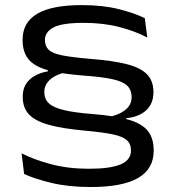

<svg xmlns="http://www.w3.org/2000/svg" viewBox="-20 -672 689 752"><path d="M394 -211Q441.5 -219.5 468.5 -239.8Q495.5 -260 495.5 -291Q495.5 -320 477.8 -336.8Q460 -353.5 418.8 -362.2Q377.5 -371 307.5 -376Q221.5 -382.5 168.8 -396.8Q116 -411 92.2 -439.2Q68.5 -467.5 68.5 -516V-517Q68.5 -584 125.5 -618Q182.5 -652 301 -652Q383 -652 445.2 -636.2Q507.5 -620.5 547 -601L557 -525Q511 -549.5 448 -566Q385 -582.5 307.5 -582.5Q223 -582.5 189.5 -564.5Q156 -546.5 156 -515.5Q156 -491.5 170.5 -477.2Q185 -463 223.5 -455.2Q262 -447.5 333 -441.5Q423 -434.5 477.2 -420.5Q531.5 -406.5 556.2 -380.5Q581 -354.5 581 -311Q581 -266.5 552.8 -240.2Q524.5 -214 474 -209V-189ZM254.5 -393Q202 -382.5 177.8 -361.8Q153.5 -341 153.5 -311Q153.5 -284.5 171 -267.8Q188.5 -251 229.5 -241Q270.5 -231 341 -225.5Q428.5 -218.5 481.5 -203.8Q534.5 -189 558.2 -160.2Q582 -131.5 582 -81.5Q582 -10.5 521 25Q460 60.5 335.5 60.5Q248.5 60.5 182 44.5Q115.5 28.5 74.5 9.5L64.5 -71.5Q113.5 -46.5 180.2 -28.8Q247 -11 328.5 -11Q411 -11 452 -28Q493 -45 493 -82.5Q493 -109 476.2 -123.5Q459.5 -138 420.8 -146Q382 -154 315.5 -160Q226 -168 171.8 -183Q117.5 -198 93.2 -224.2Q69 -250.5 69 -292.5V-293Q69 -334.5 95.2 -359.5Q121.5 -384.5 167.5 -392.5V-408.5Z"/></svg>

Font: Anek Gujarati Expanded
Style: Regular
Weight: 400
Width: 7
Designer: Mrunmayee Ghaisas (Gujarati), Yesha Goshar (Latin)
Foundry: Ek Type
Version: Version 1.003